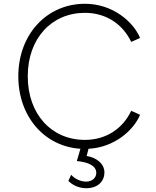

<svg xmlns="http://www.w3.org/2000/svg" viewBox="-20 -777 828 1017"><path d="M438 220C494 220 533 187 533 136C533 93 496 59 439 49L449 11C586 4 688 -87 722 -169L675 -190C631 -97 543 -36 430 -36C252 -36 127 -173 127 -373C127 -572 252 -709 430 -709C543 -709 631 -648 675 -555L722 -576C686 -662 577 -757 430 -757C228 -757 77 -595 77 -373C77 -159 216 -1 406 11L387 76C450 82 490 102 490 139C490 164 469 185 436 185C409 185 378 172 357 149L342 181C366 206 401 220 438 220Z"/></svg>

Font: Mluvka ExtraLight
Style: Regular
Weight: 200
Designer: Modified by Jiří Krblich, Original typeface by Gumpita Rahayu
Foundry: Gumpita Rahayu & Jiří Krblich
Version: Version 2.000;Glyphs 3.1.1 (3134)